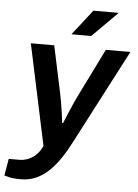

<svg xmlns="http://www.w3.org/2000/svg" viewBox="-85 -769 716 997"><g transform="rotate(5 273.0 -270.5)"><path d="M61 182Q21 182 0 176.5Q-21 171 -25 170L-10 82H45Q68 82 90 73.5Q112 65 131 47Q150 29 164 0L52 -526H174L225 -286Q230 -264 235 -234.5Q240 -205 244 -177Q248 -149 250 -128H255Q261 -143 269 -162Q277 -181 285.5 -201Q294 -221 302.5 -240Q311 -259 318 -273L443 -526H571L311 -27Q289 16 263.5 53.5Q238 91 208 120Q178 149 141.5 165.5Q105 182 61 182ZM258 -591 361 -723H490V-720L361 -591Z"/></g></svg>

Font: Archivo SemiBold SemiBold
Style: Italic
Weight: 600
Italic angle: -10°
Version: Version 2.001